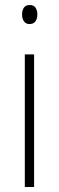

<svg xmlns="http://www.w3.org/2000/svg" viewBox="-20 -746 234 766"><path d="M99 -726Q115 -726 122 -715Q129 -704 129 -689Q129 -671 121 -660.5Q113 -650 98 -650Q83 -650 75.5 -661Q68 -672 68 -688Q68 -704 75 -715Q82 -726 99 -726ZM116 -529V0H79V-529Z"/></svg>

Font: Noto Sans Lao Condensed ExtraLight
Style: Regular
Weight: 200
Width: 3
Designer: Monotype Design Team
Foundry: Monotype Imaging Inc.
Version: Version 2.003; ttfautohint (v1.8.4.7-5d5b)